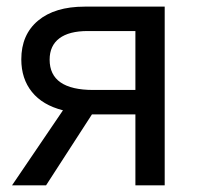

<svg xmlns="http://www.w3.org/2000/svg" viewBox="-20 -556 599 576"><path d="M118.2 0H16.1L168.9 -225.1Q107.4 -240.7 75.7 -280.3Q43.9 -319.8 43.9 -377.9Q43.9 -452.1 94.2 -494.1Q144.5 -536.1 233.9 -536.1H474.1V0H386.2V-212.9H255.9ZM128.9 -377Q128.9 -286.1 259.8 -286.1H386.2V-462.9H243.2Q187 -462.9 158 -440.9Q128.9 -418.9 128.9 -377Z"/></svg>

Font: NotoPenekeko
Style: Regular
Weight: 400
Designer: Monotype Design team
Foundry: Monotype Imaging Inc.
Version: Version 1.04